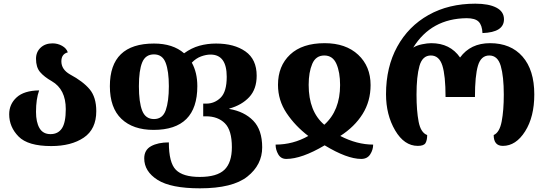

<svg xmlns="http://www.w3.org/2000/svg" viewBox="-20 -785 2969 1045"><path d="M259 10Q368 10 436 -36Q504 -82 504 -180Q504 -256 468 -299Q432 -342 361 -380Q314 -407 314 -451Q314 -491 349 -500Q342 -522 318 -535.5Q294 -549 266 -549Q226 -549 201 -525.5Q176 -502 176 -465Q176 -419 198 -393Q220 -367 262 -343Q338 -299 338 -191Q338 -118 317 -86.5Q296 -55 255 -55Q214 -55 195 -87.5Q176 -120 176 -176Q176 -246 193 -293Q111 -292 70.5 -255Q30 -218 30 -163Q30 -94 81 -42Q132 10 259 10Z M1068 240Q1246 240 1326.5 176Q1407 112 1407 17Q1407 -78 1358.5 -128Q1310 -178 1228 -192V-194Q1296 -213 1336.5 -256.5Q1377 -300 1377 -373Q1377 -462 1316 -505Q1255 -548 1156 -548Q1108 -548 1065 -536Q1022 -524 982 -495Q921 -548 818 -548Q578 -548 578 -316Q578 -198 641 -138Q704 -78 816 -78Q1054 -78 1054 -316Q1054 -390 1024 -444Q1047 -468 1074.5 -478Q1102 -488 1126 -488Q1214 -488 1214 -367Q1214 -286 1181 -253.5Q1148 -221 1102 -221H1086V-152H1101Q1166 -152 1204 -114Q1242 -76 1242 16Q1242 100 1201.5 139Q1161 178 1067 178Q976 178 937.5 139.5Q899 101 899 -10Q840 -10 802.5 10.5Q765 31 765 77Q765 148 837.5 194Q910 240 1068 240ZM818 -137Q772 -137 754 -182.5Q736 -228 736 -316Q736 -402 754 -445.5Q772 -489 818 -489Q864 -489 881.5 -443.5Q899 -398 899 -316Q899 -233 882 -185Q865 -137 818 -137Z M1538 80Q1622 80 1747 6Q1869 80 1946 80Q1979 80 1995 55Q2011 30 2011 2Q1923 2 1832 -45Q1910 -95 1953.5 -164.5Q1997 -234 1997 -322Q1997 -424 1929.5 -487Q1862 -550 1747 -550Q1625 -550 1559 -488Q1493 -426 1493 -323Q1493 -239 1540 -169Q1587 -99 1658 -45Q1575 2 1480 2Q1480 30 1494.5 55Q1509 80 1538 80ZM1745 -106Q1660 -178 1660 -323Q1660 -392 1679.5 -437.5Q1699 -483 1745 -483Q1791 -483 1811 -437.5Q1831 -392 1831 -322Q1831 -183 1745 -106Z M2254 9Q2287 9 2296 -6.5Q2305 -22 2305 -50Q2270 -63 2258.5 -122.5Q2247 -182 2247 -270Q2247 -369 2263 -426Q2279 -483 2325 -483Q2370 -483 2387.5 -428.5Q2405 -374 2405 -257H2565Q2565 -373 2581.5 -428Q2598 -483 2643 -483Q2689 -483 2705.5 -426Q2722 -369 2722 -270Q2722 -184 2710.5 -124Q2699 -64 2667 -50Q2667 9 2717 9Q2788 9 2838 -70Q2888 -149 2888 -271Q2888 -404 2824 -477Q2760 -550 2647 -550Q2541 -550 2484 -472Q2430 -550 2327 -550Q2306 -550 2277 -544Q2248 -538 2229 -526Q2327 -684 2520 -686Q2566 -686 2585 -667Q2604 -648 2606 -605Q2723 -609 2723 -680Q2723 -722 2681.5 -743.5Q2640 -765 2567 -765Q2422 -765 2312.5 -703.5Q2203 -642 2142 -531Q2081 -420 2081 -272Q2081 -160 2130.5 -75.5Q2180 9 2254 9Z"/></svg>

Font: Noto Serif Georgian SemiCondensed Extra
Style: Regular
Weight: 800
Width: 4
Designer: Monotype Design Team
Foundry: Monotype Imaging Inc.
Version: Version 1.901